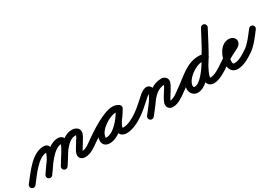

<svg xmlns="http://www.w3.org/2000/svg" viewBox="-12 -1330 3018 2130"><g transform="rotate(-30 1496.5 -265.5)"><path d="M-17.6 41.2C-1.5 54.2 22.1 51.7 35.2 35.6C104.7 -50.4 210.7 -219.9 328.9 -219.9C330.8 -219.9 327.6 -220.4 326.9 -220.8C322.8 -222.8 318.5 -231.1 318.5 -229.1C318.5 -177.1 224.5 -60.9 190.2 -11.4C178.4 5.7 182.6 29 199.6 40.8C216.7 52.6 240 48.4 251.8 31.4C297.5 -34.6 393.5 -151.3 393.5 -229.1C393.5 -267.4 367.7 -294.9 328.9 -294.9C176.2 -294.9 64.1 -119.5 -23.2 -11.6C-36.2 4.5 -33.7 28.1 -17.6 41.2ZM199.6 40.8C216.7 52.6 240 48.4 251.8 31.4C303.8 -43.6 413.3 -219.3 510.3 -219.3C516.5 -219.3 508.5 -227 508.5 -226.5C508.5 -194.9 407.1 -42.8 385.1 -7.6C374.1 10 379.5 33.2 397.1 44.1C414.6 55.1 437.8 49.7 448.7 32.2C448.7 32.2 448.7 32.2 448.7 32.2C481.7 -20.6 583.5 -164.2 583.5 -226.5C583.5 -268.3 550 -294.3 510.3 -294.3C370.8 -294.3 261.3 -114 190.2 -11.4C178.4 5.7 182.6 29 199.6 40.8ZM396.7 44.3C414.3 55.3 437.4 50 448.4 32.4C497.7 -46.4 586 -221.5 690.2 -221.5C695.1 -221.5 701.2 -221.2 705.8 -219C706 -218.9 706.3 -218.7 706.2 -218.8C705.1 -219.8 704.3 -221.3 703.8 -222.8C703.6 -223.5 703.5 -225.7 703.5 -225C703.5 -210.5 681.1 -180.8 674 -169C674 -169 674 -169.1 674 -169.1C674 -169.1 674 -169.1 674 -169.1C660 -146.3 646 -123.5 632 -100.6C632 -100.6 632 -100.5 631.9 -100.4C631.8 -100.3 631.7 -100.1 631.7 -100.1C617 -75.2 600.9 -50 600.9 -20C600.9 21.3 635.6 41.7 673.1 41.7C746.4 41.7 805.6 -6.2 862.6 -46.3C879.5 -58.3 883.6 -81.7 871.7 -98.6C859.7 -115.5 836.3 -119.6 819.4 -107.7C819.4 -107.7 819.4 -107.7 819.4 -107.7C777.7 -78.3 726.7 -33.3 673.1 -33.3C661.3 -33.3 668.2 -36.2 673.5 -27.6C674.4 -26.1 675.1 -24.5 675.5 -22.9C675.8 -21.9 675.9 -19 675.9 -20C675.9 -32.9 690.1 -51.5 696.3 -61.9C696.3 -61.9 696.2 -61.8 696.1 -61.7C696 -61.5 696 -61.4 696 -61.4C710 -84.3 724 -107.1 738 -129.9C738 -129.9 738 -130 738 -130C738 -130 738 -130 738 -130C755 -157.9 778.5 -191 778.5 -225C778.5 -273.7 733.2 -296.5 690.2 -296.5C545.8 -296.5 451.9 -114.5 384.8 -7.4C373.8 10.2 379.1 33.3 396.7 44.3Z M810.2 -55.5C822.1 -38.6 845.5 -34.4 862.5 -46.2C932.7 -95.2 1122.1 -219.3 1208.6 -219.3C1220.1 -219.3 1232.7 -217.3 1242.2 -210.5C1261.6 -196.6 1282 -206.4 1292.5 -222.6C1302.9 -238.8 1303.4 -261.5 1282.8 -273.4C1257.9 -287.9 1236.6 -293.6 1207.3 -293.6C1084.6 -293.6 899.6 -164.9 899.6 -34.2C899.6 18.8 935.9 44.8 985.7 44.8C1118 44.8 1242.4 -115 1299.9 -220C1311.9 -241.9 1301.5 -261.9 1285 -270.9C1268.6 -279.9 1246.1 -277.9 1234.1 -256C1197.8 -189.8 1115.8 -106.9 1115.8 -31.6C1115.8 17.5 1160 42.2 1204 42.2C1279.3 42.2 1367.4 -3.8 1427.6 -46.4C1444.6 -58.3 1448.6 -81.7 1436.6 -98.6C1424.7 -115.6 1401.3 -119.6 1384.4 -107.6C1384.4 -107.6 1384.4 -107.6 1384.4 -107.6C1337.6 -74.6 1262.7 -32.8 1204 -32.8C1199.4 -32.8 1192.9 -33.1 1188.8 -35.7C1187.5 -36.5 1190.8 -30.1 1190.8 -31.6C1190.8 -72.3 1275.3 -175.1 1299.9 -220C1311.9 -241.9 1301.5 -261.9 1285 -270.9C1268.6 -279.9 1246.1 -277.9 1234.1 -256C1192 -179.1 1084.4 -30.2 985.7 -30.2C980.2 -30.2 970.1 -34.6 974.1 -29.8C976.8 -26.5 974.6 -30.8 974.6 -34.2C974.6 -121.7 1127.5 -218.6 1207.3 -218.6C1223.8 -218.6 1232 -216.2 1245.2 -208.6C1265.8 -196.6 1285.6 -205.4 1295.5 -220.7C1305.3 -236 1305.2 -257.7 1285.8 -271.5C1263.4 -287.5 1235.9 -294.3 1208.6 -294.3C1095.2 -294.3 909.9 -170.8 819.5 -107.8C802.6 -95.9 798.4 -72.5 810.2 -55.5Z M1375.2 -55.6C1387 -38.6 1410.3 -34.4 1427.4 -46.2C1472.3 -77.3 1513.1 -113.8 1553.9 -150.1C1568.8 -163.4 1625.7 -218.8 1642.7 -218.8C1644.3 -218.8 1639.5 -219.3 1638 -219.9C1632.6 -222.2 1630.6 -229.9 1630.6 -224.4C1630.6 -179.6 1524.6 -54.5 1492.4 -13C1479.7 3.3 1482.6 26.9 1499 39.6C1515.3 52.3 1538.9 49.4 1551.6 33C1551.6 33 1551.6 33 1551.6 33C1598.2 -26.9 1705.6 -150.1 1705.6 -224.4C1705.6 -261.1 1682 -293.8 1642.7 -293.8C1593.1 -293.8 1538.7 -237 1504.1 -206.1C1465.6 -171.9 1427.1 -137.2 1384.6 -107.8C1367.6 -96 1363.4 -72.7 1375.2 -55.6ZM1551.3 33.4C1551.3 33.4 1551.3 33.4 1551.3 33.4C1584.9 -8.7 1619.5 -50.4 1649.9 -94.8C1693.1 -157.9 1752.7 -217.5 1834.2 -217.5C1838.6 -217.5 1832.7 -219 1830.8 -222.9C1830.1 -224.4 1829.6 -229.1 1829.6 -227.5C1829.6 -196.8 1725.2 -76.1 1725.2 -18.6C1725.2 21.2 1754 46.5 1793 46.5C1865.9 46.5 1930.9 -6.1 1987.7 -46.4C2004.6 -58.4 2008.6 -81.8 1996.6 -98.7C1984.6 -115.6 1961.2 -119.6 1944.3 -107.6C1902.3 -77.8 1846 -28.5 1793 -28.5C1787.9 -28.5 1796.7 -25.7 1799.1 -21C1799.4 -20.5 1800.2 -16.9 1800.2 -18.6C1800.2 -50.7 1904.6 -170.3 1904.6 -227.5C1904.6 -267.1 1871.8 -292.5 1834.2 -292.5C1726.5 -292.5 1645.9 -221.7 1588.1 -137.2C1558.7 -94.2 1525.1 -54 1492.7 -13.4C1479.8 2.8 1482.4 26.4 1498.6 39.3C1514.8 52.2 1538.4 49.6 1551.3 33.4Z M1935.1 -55.8C1946.8 -38.7 1970.1 -34.4 1987.2 -46.1C2087.3 -114.7 2185.3 -226.7 2314.9 -226.7C2332.8 -226.7 2350.6 -222.7 2367.6 -217.3C2387.3 -211 2408.4 -221.8 2414.7 -241.6C2421 -261.3 2410.2 -282.4 2390.4 -288.7C2390.4 -288.7 2390.4 -288.7 2390.4 -288.7C2366.1 -296.5 2340.6 -301.7 2314.9 -301.7C2163.1 -301.7 2060.3 -187.2 1944.8 -107.9C1927.7 -96.2 1923.4 -72.9 1935.1 -55.8ZM2391.8 -288.3C2391.8 -288.3 2391.8 -288.3 2391.8 -288.3C2365.9 -297.6 2342.7 -302.2 2314.8 -302.2C2195.2 -302.2 2021.6 -174.5 2021.6 -44.7C2021.6 -14.8 2034.5 12.1 2058.6 30.1C2074 41.6 2092.7 47.3 2111.9 47.3C2297.7 47.3 2477.7 -366.8 2565.8 -524.7C2575.8 -542.8 2569.4 -565.7 2551.3 -575.8C2533.2 -585.8 2510.3 -579.4 2500.2 -561.3C2429 -433.5 2241.3 -27.7 2111.9 -27.7C2108.8 -27.7 2105.9 -28.2 2103.4 -30.1C2098.3 -33.9 2096.6 -38.4 2096.6 -44.7C2096.6 -129.6 2237 -227.2 2314.8 -227.2C2334 -227.2 2348.6 -224.1 2366.2 -217.7C2385.7 -210.7 2407.2 -220.7 2414.3 -240.2C2421.3 -259.7 2411.3 -281.2 2391.8 -288.3ZM2550.5 -576.2C2532.2 -585.8 2509.5 -578.8 2499.8 -560.5C2464.4 -493.4 2428.5 -426.6 2392.8 -359.7C2392.8 -359.7 2392.9 -359.9 2393 -360.1C2393.2 -360.4 2393.3 -360.6 2393.3 -360.6C2347.1 -279.8 2237.1 -118.3 2237.1 -35.2C2237.1 13.6 2269.1 46.2 2318.3 46.2C2388.3 46.2 2473.2 -6.8 2529.5 -46.3C2546.5 -58.2 2550.6 -81.5 2538.7 -98.5C2526.8 -115.5 2503.5 -119.6 2486.5 -107.7C2444.5 -78.3 2370.1 -28.8 2318.3 -28.8C2309.9 -28.8 2312.1 -26.4 2312.1 -35.2C2312.1 -88.6 2422.1 -259.8 2458.4 -323.4C2458.4 -323.4 2458.5 -323.6 2458.7 -323.9C2458.8 -324.1 2458.9 -324.3 2458.9 -324.3C2494.7 -391.3 2530.7 -458.3 2566.2 -525.5C2575.8 -543.8 2568.8 -566.5 2550.5 -576.2Z M2529.5 -46.2C2529.5 -46.2 2529.5 -46.2 2529.5 -46.2C2569.1 -73.9 2610.1 -99.5 2652.7 -122.3C2686.3 -140.3 2733.3 -156.3 2760.3 -183.5C2773.3 -196.7 2780.5 -213.4 2780.5 -232C2780.5 -273.6 2738.6 -298.5 2701 -298.5C2589.7 -298.5 2529.5 -161.6 2529.5 -66C2529.5 -6.4 2561.8 41.5 2626 41.5C2701.6 41.5 2778.9 -4.3 2838.6 -46.3C2855.5 -58.3 2859.6 -81.6 2847.7 -98.6C2835.7 -115.5 2812.4 -119.6 2795.4 -107.7C2749.8 -75.6 2684.5 -33.5 2626 -33.5C2605.5 -33.5 2604.5 -48.1 2604.5 -66C2604.5 -116.7 2636.9 -223.5 2701 -223.5C2707.4 -223.5 2710.2 -218.4 2707.3 -224.1C2706.8 -225.1 2705.5 -241.9 2705.5 -232C2705.5 -230.7 2706.1 -234.6 2706.7 -235.7C2708 -238.2 2704.5 -234.3 2703.7 -233.7C2699.8 -231 2695.6 -228.6 2691.4 -226.4C2621.1 -188.2 2552.7 -153.9 2486.5 -107.8C2469.6 -95.9 2465.4 -72.5 2477.2 -55.5C2489.1 -38.6 2512.5 -34.4 2529.5 -46.2Z M2838.7 -45.1C2838.7 -45.1 2838.7 -45.1 2838.7 -45.1C2911.4 -96.7 2963.5 -171.4 3017.6 -241C3030.3 -257.3 3027.4 -280.9 3011 -293.6C2994.7 -306.3 2971.1 -303.4 2958.4 -287C2958.4 -287 2958.4 -287 2958.4 -287C2909 -223.5 2861.5 -153.3 2795.3 -106.2C2778.4 -94.2 2774.4 -70.8 2786.4 -53.9C2798.4 -37.1 2821.8 -33.1 2838.7 -45.1Z"/></g></svg>

Font: FRB American Cursive Extrabold
Style: Bold Italic
Weight: 800
Italic angle: -25°
Version: Version 2.0;Modular Font Editor K font №1